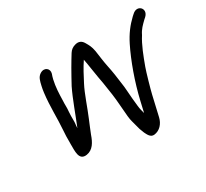

<svg xmlns="http://www.w3.org/2000/svg" viewBox="-121 -705 1015 944"><g transform="rotate(-30 386.5 -232.5)"><path d="M200.6 -228 201.7 -250C204.5 -276.5 201.8 -284.9 203.7 -315C204.5 -350.2 205.8 -389.2 214.6 -427C217.6 -439.9 219.5 -444.3 222.8 -454C231 -480.9 204.6 -502.9 176.1 -483.5C158.6 -471.6 154.7 -453.3 148.6 -427C146.3 -417 144.3 -405.7 142.7 -393C133.3 -317.7 137.5 -252.7 132 -182L130.3 -153C129.9 -142.3 129.8 -133.3 130.1 -126L129.9 -108C130.7 -70.5 123.8 -15.6 172.3 -23C209.3 -28.6 227.3 -61.9 239.6 -98C247.6 -119.9 260.7 -148.5 269.5 -171C289.7 -217.9 312.7 -289.9 336.1 -334C353.9 -368.5 371.1 -401.9 393.4 -435C401 -396.5 404.9 -362.1 411.8 -324L418 -290C421.4 -267.9 425.9 -239.2 429.1 -217C434.8 -177.5 436.9 -127.6 441.1 -87C444 -58.6 448.4 -52 453.7 -29L460.7 -3C463.5 5 466.8 13.7 470.7 23C478.3 38.2 487.5 59.8 509.2 57.5C541.7 54 564.6 27.7 572.2 -5L598.5 -119C604.1 -143.5 629.1 -231.6 637.6 -254C655.5 -302.8 676 -357.4 701.7 -397C714.8 -424.3 729.8 -437.5 749.5 -457L759.6 -466C794.1 -498.9 753 -541.1 718.3 -508L708.2 -499C675.5 -467.8 650.6 -435.3 628 -390C591.7 -317 554.9 -216.2 532.5 -119L518.9 -60C514.2 -80.1 511.4 -84 508.9 -108L504.5 -151.5C501.7 -178.3 500.7 -216.1 496.4 -240C492 -276.2 486.2 -315.5 478.8 -350C472.1 -382.3 469.5 -408.3 464.3 -443C459.1 -470.7 452.3 -482.6 440.9 -502C430.4 -520 415.2 -526.3 395.3 -521C379 -517 366.6 -508 358 -494C341.4 -468.7 340.5 -464.2 320.7 -432C301 -397.7 294.5 -385.2 276.3 -352C249.3 -297.1 221.7 -217.7 197.9 -160C198.2 -161.3 198.2 -162.7 197.9 -164L200.6 -193C200.9 -203 200.9 -214.7 200.6 -228Z"/></g></svg>

Font: HoneyBee
Style: RegIt
Weight: 400
Foundry: Cannot Into Space Fonts
Version: Version 0.89